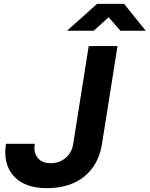

<svg xmlns="http://www.w3.org/2000/svg" viewBox="-20 -970 779 1000"><path d="M224 10Q109 10 52 -52.5Q-5 -115 11 -221H161Q154 -175 176.5 -147.5Q199 -120 245 -120Q289 -120 321.5 -147.5Q354 -175 361 -219L442 -730H592L511 -219Q493 -110 418 -50Q343 10 224 10ZM329 -810 486 -950H626L739 -810H607L546 -880L468 -810Z"/></svg>

Font: JetBrains Mono NL ExtraBold
Style: Italic
Weight: 800
Italic angle: -9°
Monospace: yes
Designer: Philipp Nurullin, Konstantin Bulenkov
Foundry: JetBrains
Version: Version 2.305; ttfautohint (v1.8.4.7-5d5b)